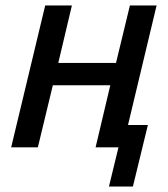

<svg xmlns="http://www.w3.org/2000/svg" viewBox="-20 -541 616 705"><path d="M380 144 415 0H331L385 -228H174L119 0H21L146 -521H244L194 -310H406L457 -521H555L450 -82H523L468 144Z"/></svg>

Font: Ubuntu Sans Medium
Style: Italic
Weight: 500
Italic angle: -13.5°
Designer: Dalton Maag Ltd
Foundry: Dalton Maag Ltd
Version: Version 1.006